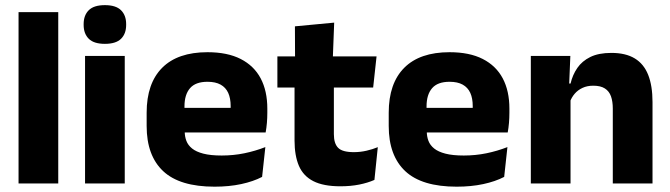

<svg xmlns="http://www.w3.org/2000/svg" viewBox="-20 -707 2582 740"><path d="M51.5 0V-660.3H204.5V0Z M307.8 0V-491.4H460.8V0ZM384.3 -538Q341.7 -538 322.1 -557.6Q302.4 -577.3 302.4 -610.9V-614.3Q302.4 -648 322.1 -667.6Q341.7 -687.2 384.3 -687.2Q426.6 -687.2 446.4 -667.6Q466.2 -648 466.2 -614.3V-610.9Q466.2 -576.8 446.4 -557.4Q426.6 -538 384.3 -538Z M807 12.5Q672.9 12.5 609.1 -47.2Q545.2 -107 545.2 -221.4V-272.5Q545.2 -385.7 605.1 -445.8Q664.9 -505.8 779.7 -505.8Q856.5 -505.8 907.6 -479.7Q958.8 -453.6 984.6 -405.1Q1010.3 -356.5 1010.3 -288.5V-272.1Q1010.3 -253 1008.7 -233.3Q1007 -213.5 1003.8 -196.4H866.1Q867.8 -225.6 868.4 -251.4Q869 -277.2 869 -297.9Q869 -328.3 859.5 -349.2Q849.9 -370 830.2 -380.9Q810.5 -391.8 779.7 -391.8Q733.7 -391.8 712.4 -367.1Q691 -342.4 691 -296.9V-252L691.9 -235.3V-200.5Q691.9 -181.3 698.2 -164.4Q704.5 -147.5 720.3 -134.7Q736.2 -121.9 763.9 -114.8Q791.7 -107.6 834.6 -107.6Q879.9 -107.6 922 -116.3Q964.1 -125 1002.7 -140.1L990.2 -25.2Q956.2 -7.5 909.6 2.5Q863.1 12.5 807 12.5ZM626.2 -196.4V-291.2H973V-196.4Z M1292 11Q1226.5 11 1187.7 -8.8Q1148.9 -28.6 1132 -68Q1115.2 -107.4 1115.2 -165.5V-440.1H1266.8V-189.9Q1266.8 -153.9 1283.2 -137.3Q1299.5 -120.6 1343.8 -120.6Q1368.6 -120.6 1392.5 -126.1Q1416.4 -131.6 1436.1 -139.8L1423.1 -13.6Q1397.7 -2.3 1364.4 4.4Q1331.2 11 1292 11ZM1049.1 -369.5V-489.6H1431.3L1418.2 -369.5ZM1117.2 -478.7 1116.7 -605.5 1268 -619.8 1262.6 -478.7Z M1740 12.5Q1605.9 12.5 1542.1 -47.2Q1478.2 -107 1478.2 -221.4V-272.5Q1478.2 -385.7 1538.1 -445.8Q1597.9 -505.8 1712.7 -505.8Q1789.5 -505.8 1840.6 -479.7Q1891.8 -453.6 1917.6 -405.1Q1943.3 -356.5 1943.3 -288.5V-272.1Q1943.3 -253 1941.7 -233.3Q1940 -213.5 1936.8 -196.4H1799.1Q1800.8 -225.6 1801.4 -251.4Q1802 -277.2 1802 -297.9Q1802 -328.3 1792.5 -349.2Q1782.9 -370 1763.2 -380.9Q1743.5 -391.8 1712.7 -391.8Q1666.7 -391.8 1645.4 -367.1Q1624 -342.4 1624 -296.9V-252L1624.9 -235.3V-200.5Q1624.9 -181.3 1631.2 -164.4Q1637.5 -147.5 1653.3 -134.7Q1669.2 -121.9 1696.9 -114.8Q1724.7 -107.6 1767.6 -107.6Q1812.9 -107.6 1855 -116.3Q1897.1 -125 1935.7 -140.1L1923.2 -25.2Q1889.2 -7.5 1842.6 2.5Q1796.1 12.5 1740 12.5ZM1559.2 -196.4V-291.2H1906V-196.4Z M2341.8 0V-288.8Q2341.8 -315.9 2334.9 -335.6Q2327.9 -355.4 2311.4 -366Q2294.9 -376.7 2266.5 -376.7Q2242.9 -376.7 2224.9 -368.2Q2206.9 -359.8 2194.8 -345.6Q2182.7 -331.4 2176.4 -313.5L2152.8 -385H2179Q2186.8 -418.5 2205.1 -445.1Q2223.4 -471.7 2255.3 -487.4Q2287.3 -503.1 2336.4 -503.1Q2391.4 -503.1 2426.4 -481.9Q2461.4 -460.7 2478.1 -418.7Q2494.9 -376.6 2494.9 -313.3V0ZM2025.9 0V-491.4H2178.2L2173.1 -368.6L2178.9 -354.2V0Z"/></svg>

Font: Anek Odia Medium
Style: Regular
Weight: 500
Designer: Yesha Goshar & Mahesh Sahu (Odia), Yesha Goshar (Latin)
Foundry: Ek Type
Version: Version 1.003